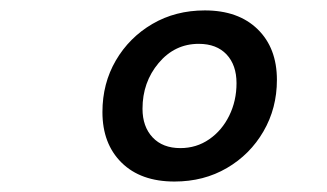

<svg xmlns="http://www.w3.org/2000/svg" viewBox="-20 -723 626 367"><path d="M313.5 -376Q249 -376 212.4 -412.1Q175.8 -448.2 175.8 -508.8Q175.8 -563.5 201.4 -607.4Q227.1 -651.4 271.2 -677.2Q315.4 -703.1 371.6 -703.1Q435.5 -703.1 472.4 -667.2Q509.3 -631.3 509.3 -570.3Q509.3 -516.1 483.6 -471.9Q458 -427.7 413.8 -401.9Q369.6 -376 313.5 -376ZM324.7 -439.9Q355.5 -439.9 379.9 -456.8Q404.3 -473.6 418.2 -502Q432.1 -530.3 432.1 -564Q432.1 -598.6 413.1 -618.9Q394 -639.2 359.9 -639.2Q314 -639.2 283.2 -602.5Q252.4 -565.9 252.4 -515.1Q252.4 -481 271.7 -460.4Q291 -439.9 324.7 -439.9Z"/></svg>

Font: Cascadia Code NF SemiLight
Style: Italic
Weight: 350
Italic angle: -10°
Monospace: yes
Designer: Aaron Bell
Foundry: Saja Typeworks
Version: Version 2404.023; ttfautohint (v1.8.4)